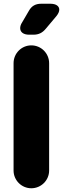

<svg xmlns="http://www.w3.org/2000/svg" viewBox="-20 -1008 340 1036"><path d="M160.2 -820.8C189 -820.8 209 -831.1 227.1 -853L284.2 -920.9C294.9 -934.1 299.8 -945.8 299.8 -956.1C299.8 -975.1 282.2 -987.8 252 -987.8H202.1C171.9 -987.8 150.9 -976.1 136.2 -950.2L99.1 -886.7C91.8 -876 88.9 -864.7 88.9 -856C88.9 -835 106 -820.8 137.2 -820.8ZM148.9 7.8C202.1 7.8 245.1 -35.2 245.1 -87.9V-667C245.1 -720.2 202.1 -763.2 148.9 -763.2C96.2 -763.2 53.2 -720.2 53.2 -667V-87.9C53.2 -35.2 96.2 7.8 148.9 7.8Z"/></svg>

Font: Jellee Bold
Style: Regular
Weight: 700
Designer: Alfredo Marco Pradil
Foundry: Hanken Design Co.
Version: Version 1.223;hotconv 1.0.109;makeotfexe 2.5.65596